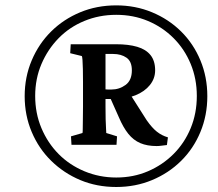

<svg xmlns="http://www.w3.org/2000/svg" viewBox="-20 -708 832 733"><path d="M251 -187.5 294.9 -200.2Q295.9 -203.1 295.9 -216.3Q295.9 -229.5 296.4 -252Q296.9 -274.4 296.9 -300.8V-395.5Q296.9 -422.9 296.4 -444.3Q295.9 -465.8 294.9 -479.5Q293.9 -493.2 292 -494.1L248 -504.9L250 -539.1H422.9Q470.7 -539.1 503.9 -529.3Q537.1 -519.5 554.7 -497.6Q572.3 -475.6 572.3 -439.5Q572.3 -408.2 552.2 -383.3Q532.2 -358.4 497.1 -344.2Q461.9 -330.1 417 -330.1H377V-367.2Q384.8 -366.2 392.1 -366.2Q399.4 -366.2 405.3 -366.2Q435.5 -366.2 459.5 -383.8Q483.4 -401.4 483.4 -439.5Q483.4 -473.6 462.9 -487.8Q442.4 -502 412.1 -502H382.8V-300.8Q382.8 -274.4 383.3 -252.9Q383.8 -231.4 384.8 -217.8Q385.7 -204.1 385.7 -200.2L426.8 -187.5L424.8 -155.3H252.9ZM578.1 -150.4Q542 -150.4 515.6 -161.6Q489.3 -172.9 469.7 -197.3Q450.2 -221.7 433.6 -260.7L398.4 -339.8L471.7 -356.4L540 -249Q560.5 -219.7 579.1 -205.1Q597.7 -190.4 621.1 -183.6L617.2 -154.3Q607.4 -153.3 597.2 -151.9Q586.9 -150.4 578.1 -150.4ZM423.8 5.9Q349.6 5.9 286.6 -20.5Q223.6 -46.9 175.8 -93.8Q127.9 -140.6 101.1 -204.1Q74.2 -267.6 74.2 -340.8Q74.2 -414.1 101.1 -477.5Q127.9 -541 175.3 -587.9Q222.7 -634.8 286.1 -661.1Q349.6 -687.5 423.8 -687.5Q497.1 -687.5 560.5 -661.1Q624 -634.8 671.4 -587.9Q718.8 -541 745.1 -477.5Q771.5 -414.1 771.5 -340.8Q771.5 -267.6 745.1 -204.1Q718.8 -140.6 671.4 -93.8Q624 -46.9 560.5 -20.5Q497.1 5.9 423.8 5.9ZM423.8 -30.3Q489.3 -30.3 544.9 -54.2Q600.6 -78.1 642.6 -120.1Q684.6 -162.1 708 -218.8Q731.4 -275.4 731.4 -341.8Q731.4 -407.2 708 -463.9Q684.6 -520.5 642.6 -562.5Q600.6 -604.5 544.9 -627.9Q489.3 -651.4 423.8 -651.4Q358.4 -651.4 301.8 -627.9Q245.1 -604.5 203.6 -562Q162.1 -519.5 138.2 -463.4Q114.3 -407.2 114.3 -341.8Q114.3 -275.4 138.2 -218.8Q162.1 -162.1 203.6 -120.1Q245.1 -78.1 302.2 -54.2Q359.4 -30.3 423.8 -30.3Z"/></svg>

Font: Crimson Pro Medium
Style: Italic
Weight: 500
Italic angle: -12°
Designer: Jacques Le Bailly
Foundry: Baron von Fonthausen
Version: Version 1.003